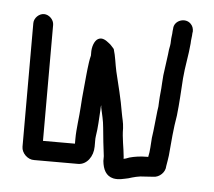

<svg xmlns="http://www.w3.org/2000/svg" viewBox="-46 -575 752 676"><g transform="rotate(5 330.5 -237.5)"><path d="M611 -483 612 -490C612 -500 609 -509 602 -516C582 -537 542 -523 542 -493L541 -485C541 -473 538 -462 538 -449C538 -437 536 -430 534 -419L532 -401C530 -388 524 -341 522 -327L520 -299C519 -272 516 -258 515 -232C515 -221 514 -210 512 -200C508 -168 506 -136 501 -104C499 -80 499 -57 494 -36H488C467 -36 446 -33 428 -28C422 -26 414 -22 408 -22V-28C405 -62 397 -93 397 -129C396 -150 391 -164 388 -182C380 -231 367 -280 356 -326C350 -353 348 -378 340 -404C333 -411 329 -418 320 -424C311 -431 297 -442 282 -434C269 -427 261 -404 262 -382V-374C258 -359 256 -342 254 -325L252 -306C249 -268 244 -231 242 -192C240 -155 233 -113 233 -77V-60H120V-470C120 -488 103 -505 85 -505C67 -505 50 -488 50 -470V-33C50 -11 72 11 95 10H250C281 10 303 -21 303 -56V-77C303 -82 303 -87 304 -93C309 -122 310 -157 312 -187C312 -192 312 -198 313 -203C314 -200 314 -197 314 -195C319 -171 325 -150 327 -125C330 -89 334 -58 338 -25V-8C341 22 352 44 378 50C397 54 416 48 431 45C447 40 467 34 488 34C496 34 511 32 518 32C540 32 560 12 560 -9C562 -22 565 -37 566 -47C570 -94 574 -145 582 -190C587 -234 589 -277 592 -322C595 -363 605 -407 608 -447C608 -460 611 -472 611 -483Z"/></g></svg>

Font: Electronic
Style: Bd
Weight: 700
Version: Version 1.011